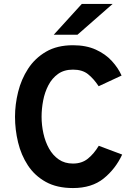

<svg xmlns="http://www.w3.org/2000/svg" viewBox="-20 -941 678 972"><path d="M349.5 11Q268 11 211.8 -20.2Q155.5 -51.5 121.2 -103.8Q87 -156 71.5 -220.2Q56 -284.5 56 -350Q56 -412 71.8 -475.8Q87.5 -539.5 122.2 -593Q157 -646.5 213 -679.2Q269 -712 349.5 -712Q416 -712 465 -689.8Q514 -667.5 546.2 -632.2Q578.5 -597 595.5 -558.5L479.5 -504.5Q454 -543 425.2 -565.8Q396.5 -588.5 349.5 -588.5Q304.5 -588.5 274 -566.8Q243.5 -545 225 -509.5Q206.5 -474 198.5 -432Q190.5 -390 190.5 -350Q190.5 -307.5 199.8 -265.5Q209 -223.5 228.2 -189Q247.5 -154.5 277.5 -133.8Q307.5 -113 349.5 -113Q394.5 -113 425.2 -138Q456 -163 480 -203L598.5 -158.5Q564.5 -85.5 504.5 -37.2Q444.5 11 349.5 11ZM252 -765 394 -921H550L372 -765Z"/></svg>

Font: Overpass
Style: Bold
Weight: 700
Designer: Delve Withrington, Dave Bailey, Thomas Jockin
Foundry: Delve Fonts LLC
Version: Version 4.000; ttfautohint (v1.8.3)